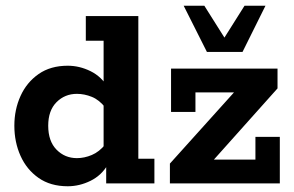

<svg xmlns="http://www.w3.org/2000/svg" viewBox="-20 -639 1024 669"><path d="M216 10Q156 10 114.5 -19Q73 -48 51.5 -96Q30 -144 30 -201Q30 -257 51.5 -304.5Q73 -352 114.5 -381Q156 -410 216 -410Q257 -410 295.5 -391Q334 -372 356 -334L341 -332V-497H279V-583H462V-86H518V0H350V-75L356 -66Q334 -28 295.5 -9Q257 10 216 10ZM248 -88Q274 -88 300 -99Q326 -110 347 -136L341 -90V-305L347 -264Q326 -291 300 -301.5Q274 -312 248 -312Q206 -312 177 -283Q148 -254 148 -201Q148 -147 177 -117.5Q206 -88 248 -88ZM572 0V-69L825 -350L840 -317H661V-249H576V-400H947V-331L695 -49L679 -83H870V-162H955V0ZM701 -458 620 -619H692L762 -508L832 -619H905L825 -458Z"/></svg>

Font: Rokkitt SemiBold
Style: Bold
Weight: 700
Version: Version 3.103